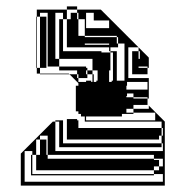

<svg xmlns="http://www.w3.org/2000/svg" viewBox="-20 -580 554 600"><path d="M129 -468V-492H125V-468ZM221 -528H201V-540H221ZM129 -516V-540H105V-528H125V-516ZM177 -516H165V-520H177ZM321 -492V-516H273V-540H249V-492ZM129 -420V-444H125V-432H105V-464H95V-432H125V-420ZM417 -396V-372H413V-396ZM413 -400H393V-420H413ZM333 -352H321V-288H333ZM397 -224H269V-228H397ZM129 -132V-156H105V-144H125V-132ZM485 -120H165V-132H485ZM81 -84H77V-96H81ZM129 -108H125V-96H129V-84H461V-80H477V-60H489V-84H461V-96H129ZM477 -48V-60H461V-48ZM461 -32H77V-36H461ZM177 -492H165V-516H177ZM129 -444V-468H125V-464H105V-496H95V-464H125V-444ZM177 -468H165V-492H177ZM177 -444H165V-468H177ZM129 -396V-420H125V-400H105V-432H95V-400H125V-396ZM321 -444H245V-440H321ZM129 -396H125V-372H129ZM441 -348H393V-368H441ZM273 -300H269V-324H273ZM273 -252H269V-276H273ZM273 -252V-228H269V-252ZM273 -276H269V-300H273V-288H285V-360H269V-396H165V-420H297V-416H325V-360H321V-352H333V-416H325V-420H321V-432H189V-440H177V-420H165V-444H177V-440H189V-520H177V-540H153V-396H165V-372H249V-368H253V-360H269V-348H273V-324H269V-348H253V-360H249V-348H253V-336H225V-348H221V-360H165V-372H125V-368H105V-400H95V-368H105V-350H195L197 -348H221V-336H225V-324H249V-204H465V-228H397V-240H285V-288H273ZM177 -156V-180H165V-156ZM177 -156V-132H165V-156ZM177 -180H165V-200H153V-108H489V-132H485V-156H477V-144H189V-208H221V-204H225V-180H485V-156H489V-180H485V-200H245V-300L197 -348H105V-350H95V-368H93V-528H95V-496H125V-492H129V-516H125V-496H105V-528H95V-550H189V-520H201V-528H221V-520H225V-468H245V-464H345V-444H349V-432H325V-420H345V-300H441V-324H369V-444H349V-464H345V-468H245V-520H225V-540H221V-550H189V-560H221V-550H295L445 -400V-368H441V-372H413V-368H393V-400H413V-396H417V-420H413V-432H381V-336H445V-272H441V-276H397V-288H321V-276H397V-272H441V-252H397V-240H445V-250L495 -200V0H45V-100L145 -200H153V-204H177ZM125 -112H105V-144H93V-96H105V-112H125V-108H129V-132H125ZM81 -60H77V-84H81ZM81 -60V-36H77V-60ZM489 -12V-36H461V-48H93V-96H81V-108H57V-12ZM361 -216H233V-224H225V-232H217V-312H225V-324H249V-328H265V-324H281V-328H297V-324H329V-328H377V-312H375V-296H377V-280H375V-264H377V-248H375V-224H361Z"/></svg>

Font: Rubik Broken Fax
Style: Regular
Weight: 400
Designer: Hubert and Fischer, NaN
Foundry: Hubert and Fischer, NaN
Version: Version 2.201